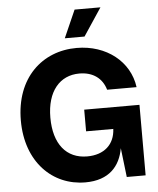

<svg xmlns="http://www.w3.org/2000/svg" viewBox="-62 -1003 879 1065"><g transform="rotate(-5 377.5 -470.0)"><path d="M370.6 9.8C502.9 9.8 564.9 -63.5 582 -162.1L601.1 0H706.1V-392.6H398.4V-272H549.8C545.9 -186 487.3 -132.8 392.6 -132.8C277.3 -132.8 207.5 -217.3 207.5 -364.7C207.5 -511.2 279.8 -594.7 388.7 -594.7C464.8 -594.7 516.1 -556.2 534.7 -491.7H698.7C679.7 -635.7 551.8 -737.3 386.2 -737.3C193.4 -737.3 43 -599.6 43 -362.8C43 -132.8 186.5 9.8 370.6 9.8ZM325.7 -796.4H435.5L537.6 -950.2H393.6Z"/></g></svg>

Font: Raveo
Style: Bold
Weight: 700
Designer: Jakub Foglar, Rasmus Andersson (Inter)
Foundry: Jakubfoglar.com
Version: Version 1.100;Glyphs 3.2.3 (3260)